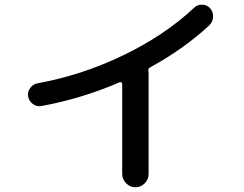

<svg xmlns="http://www.w3.org/2000/svg" viewBox="-20 -749 1040 817"><path d="M156.2 -297.9Q136.7 -293.9 120.1 -306.2Q103.5 -318.4 99.6 -338.9Q96.7 -358.4 108.4 -374.5Q120.1 -390.6 139.6 -394.5Q328.1 -428.7 504.4 -513.7Q680.7 -598.6 805.7 -715.8Q819.3 -729.5 840.3 -729Q861.3 -728.5 874 -713.9Q887.7 -698.2 886.7 -677.2Q885.7 -656.2 871.1 -641.6Q762.7 -541 618.2 -461.9Q609.4 -457 611.3 -447.3Q612.3 -444.3 612.3 -435.5V-8.8Q612.3 14.6 595.7 31.2Q579.1 47.9 556.2 47.9Q533.2 47.9 516.6 30.8Q500 13.7 500 -8.8V-391.6Q500 -395.5 497.1 -397.9Q494.1 -400.4 490.2 -399.4Q324.2 -328.1 156.2 -297.9Z"/></svg>

Font: Rounded-X Mgen+ 1mn medium
Style: Regular
Weight: 500
Designer: [Source Han Sans]
Ryoko NISHIZUKA  (kana & ideographs); Paul D. Hunt (Latin, Greek & Cyrillic); Wenlong ZHANG  (bopomofo
Version: Version 1.059.20150602